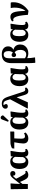

<svg xmlns="http://www.w3.org/2000/svg" viewBox="2320 -3176 1080 5759"><g transform="rotate(-90 2859.5 -296.0)"><path d="M494 14Q441 14 410 -9Q379 -32 348 -92Q332 -122 313 -163.5Q294 -205 282 -237L222 -161L221 0H72L64 -513L226 -521L238 -513Q232 -436 227.5 -369Q223 -302 222 -232L376 -426Q422 -484 454.5 -506Q487 -528 527 -528Q565 -528 587 -507Q609 -486 609 -451Q609 -415 589 -394.5Q569 -374 534 -374Q501 -374 484 -394Q467 -414 472 -447Q451 -445 413 -397L378 -354Q394 -319 417.5 -273.5Q441 -228 479 -162Q501 -122 515.5 -101.5Q530 -81 542 -74.5Q554 -68 570 -68Q584 -68 606 -76L616 -35Q594 -13 560 0.5Q526 14 494 14Z M880 14Q780 14 725.5 -55.5Q671 -125 671 -251Q671 -381 731 -454.5Q791 -528 896 -528Q1000 -528 1043 -448H1045L1052 -512L1202 -521L1214 -513Q1195 -412 1184.5 -324.5Q1174 -237 1174 -171Q1174 -116 1185.5 -93.5Q1197 -71 1226 -71Q1241 -71 1263 -78L1274 -36Q1251 -13 1218 0.5Q1185 14 1152 14Q1054 14 1038 -84H1036Q991 14 880 14ZM935 -65Q994 -65 1028 -148Q1028 -208 1030 -270.5Q1032 -333 1035 -384Q1022 -418 996 -439Q970 -460 939 -460Q888 -460 864 -412.5Q840 -365 840 -263Q840 -155 862 -110Q884 -65 935 -65Z M1590 14Q1436 14 1436 -139Q1436 -177 1445.5 -250.5Q1455 -324 1472 -407H1282L1293 -476Q1312 -487 1338.5 -497Q1365 -507 1391.5 -513.5Q1418 -520 1436 -521L1795 -528V-416L1782 -407H1589Q1585 -357 1582.5 -298.5Q1580 -240 1580 -187Q1580 -134 1597 -110Q1614 -86 1652 -86Q1700 -86 1741 -115L1766 -72Q1732 -30 1686.5 -8Q1641 14 1590 14Z M2063 14Q1963 14 1908.5 -55.5Q1854 -125 1854 -251Q1854 -381 1914 -454.5Q1974 -528 2079 -528Q2183 -528 2226 -448H2228L2235 -512L2385 -521L2397 -513Q2378 -412 2367.5 -324.5Q2357 -237 2357 -171Q2357 -116 2368.5 -93.5Q2380 -71 2409 -71Q2424 -71 2446 -78L2457 -36Q2434 -13 2401 0.5Q2368 14 2335 14Q2237 14 2221 -84H2219Q2174 14 2063 14ZM2118 -65Q2177 -65 2211 -148Q2211 -208 2213 -270.5Q2215 -333 2218 -384Q2205 -418 2179 -439Q2153 -460 2122 -460Q2071 -460 2047 -412.5Q2023 -365 2023 -263Q2023 -155 2045 -110Q2067 -65 2118 -65ZM2123 -574 2087 -594 2150 -761Q2161 -791 2174.5 -803.5Q2188 -816 2210 -816Q2256 -816 2279 -758V-742Z M3103 -87 3113 -45Q3072 13 3008 13Q2975 13 2953 1Q2931 -11 2914.5 -41.5Q2898 -72 2882 -127L2822 -331H2818L2670 0H2496L2483 -8L2761 -532L2736 -616Q2717 -680 2692 -706.5Q2667 -733 2625 -733Q2598 -733 2584 -724Q2619 -682 2619 -654Q2619 -630 2600 -615.5Q2581 -601 2551 -601Q2518 -601 2498.5 -620Q2479 -639 2479 -672Q2479 -720 2520 -751Q2561 -782 2624 -782Q2680 -782 2719 -764.5Q2758 -747 2786 -706.5Q2814 -666 2837 -597L2987 -142Q2998 -107 3013.5 -92.5Q3029 -78 3054 -78Q3079 -78 3103 -87Z M3365 14Q3265 14 3210.5 -55.5Q3156 -125 3156 -251Q3156 -381 3216 -454.5Q3276 -528 3381 -528Q3485 -528 3528 -448H3530L3537 -512L3687 -521L3699 -513Q3680 -412 3669.5 -324.5Q3659 -237 3659 -171Q3659 -116 3670.5 -93.5Q3682 -71 3711 -71Q3726 -71 3748 -78L3759 -36Q3736 -13 3703 0.5Q3670 14 3637 14Q3539 14 3523 -84H3521Q3476 14 3365 14ZM3420 -65Q3479 -65 3513 -148Q3513 -208 3515 -270.5Q3517 -333 3520 -384Q3507 -418 3481 -439Q3455 -460 3424 -460Q3373 -460 3349 -412.5Q3325 -365 3325 -263Q3325 -155 3347 -110Q3369 -65 3420 -65Z M3868 224 3855 216Q3850 164 3847.5 103.5Q3845 43 3845 -16V-488Q3845 -636 3911 -709Q3977 -782 4113 -782Q4222 -782 4285.5 -730.5Q4349 -679 4349 -591Q4349 -484 4250 -432V-430Q4323 -415 4364 -361.5Q4405 -308 4405 -229Q4405 -157 4371.5 -102.5Q4338 -48 4278.5 -17Q4219 14 4140 14Q4101 14 4061 4.5Q4021 -5 3997 -21H3995Q3995 31 4001 94.5Q4007 158 4018 215ZM4109 -49Q4169 -49 4206 -96.5Q4243 -144 4243 -223Q4243 -349 4166 -397Q4143 -373 4126 -363Q4109 -353 4090 -353Q4062 -353 4045 -371.5Q4028 -390 4028 -420Q4028 -451 4044.5 -469Q4061 -487 4089 -487Q4128 -487 4163 -448Q4187 -478 4197 -509.5Q4207 -541 4207 -582Q4207 -651 4180 -688Q4153 -725 4104 -725Q3991 -725 3991 -555V-92Q4010 -73 4042.5 -61Q4075 -49 4109 -49Z M4695 14Q4595 14 4540.5 -55.5Q4486 -125 4486 -251Q4486 -381 4546 -454.5Q4606 -528 4711 -528Q4815 -528 4858 -448H4860L4867 -512L5017 -521L5029 -513Q5010 -412 4999.5 -324.5Q4989 -237 4989 -171Q4989 -116 5000.5 -93.5Q5012 -71 5041 -71Q5056 -71 5078 -78L5089 -36Q5066 -13 5033 0.5Q5000 14 4967 14Q4869 14 4853 -84H4851Q4806 14 4695 14ZM4750 -65Q4809 -65 4843 -148Q4843 -208 4845 -270.5Q4847 -333 4850 -384Q4837 -418 4811 -439Q4785 -460 4754 -460Q4703 -460 4679 -412.5Q4655 -365 4655 -263Q4655 -155 4677 -110Q4699 -65 4750 -65Z M5416 19 5295 2Q5284 -154 5265.5 -251.5Q5247 -349 5218 -394Q5189 -439 5148 -439Q5129 -439 5110 -431L5099 -472Q5121 -495 5159 -509.5Q5197 -524 5233 -524Q5282 -524 5315 -502Q5348 -480 5368 -428.5Q5388 -377 5398.5 -290.5Q5409 -204 5412 -75H5415Q5445 -108 5466.5 -159Q5488 -210 5499.5 -272Q5511 -334 5511 -398Q5511 -432 5507.5 -462.5Q5504 -493 5498 -514H5652L5666 -506Q5669 -492 5670.5 -474.5Q5672 -457 5672 -427Q5672 -297 5606 -182Q5540 -67 5416 19Z"/></g></svg>

Font: Literata 36pt
Style: Bold
Weight: 700
Designer: Latin by Veronika Burian and Jose Scaglione. Greek by Irene Vlachou. Cyrillic by Vera Evstafieva.
Foundry: TypeTogether
Version: Version 3.002